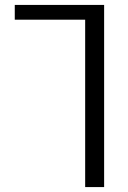

<svg xmlns="http://www.w3.org/2000/svg" viewBox="-20 -540 518 780"><path d="M403 -520V220H326V-460H40V-520Z"/></svg>

Font: Mplus 1p
Style: Regular
Weight: 400
Version: Version 1.061